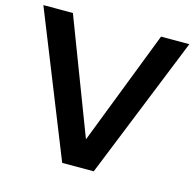

<svg xmlns="http://www.w3.org/2000/svg" viewBox="-104 -805 923 911"><g transform="rotate(15 357.5 -350.0)"><path d="M279 0 -1 -700H144L359 -137L577 -700H716L434 0Z"/></g></svg>

Font: Rosa Sans SemiBold
Style: Regular
Weight: 600
Designer: Pentagram / MCKL
Foundry: Pentagram / MCKL
Version: Version 1.005;September 16, 2019;FontCreator 11.5.0.2425 64-